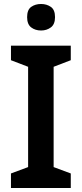

<svg xmlns="http://www.w3.org/2000/svg" viewBox="-20 -943 410 963"><path d="M335 0H35V-73L121 -105V-608L35 -641V-714H335V-641L249 -608V-105L335 -73ZM186 -923Q214 -923 235 -908.5Q256 -894 256 -857Q256 -821 235 -805.5Q214 -790 186 -790Q157 -790 136.5 -805.5Q116 -821 116 -857Q116 -894 136.5 -908.5Q157 -923 186 -923Z"/></svg>

Font: Noto Sans Thai SemiBold
Style: Regular
Weight: 600
Version: Version 2.001